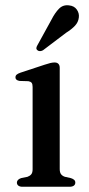

<svg xmlns="http://www.w3.org/2000/svg" viewBox="-20 -713 338 733"><path d="M208 -454V-67.5Q208 -54.5 213.2 -47.8Q218.5 -41 228 -38L250.5 -33Q258.5 -30.5 263 -26.5Q267.5 -22.5 267.5 -16Q267.5 -8.5 261.8 -4.2Q256 0 245.5 0H65.5Q56 0 50.2 -4.2Q44.5 -8.5 44.5 -16Q44.5 -22 48.8 -26.2Q53 -30.5 60.5 -33L85 -38Q94.5 -41.5 99.5 -47.8Q104.5 -54 104.5 -67V-381Q104.5 -392 100.8 -396.8Q97 -401.5 88.5 -403L54.5 -404Q46.5 -405.5 42.8 -408.8Q39 -412 39 -417.5Q39 -424 43.5 -428Q48 -432 58 -435.5L150.5 -466Q164 -470.5 172.5 -472.5Q181 -474.5 188.5 -474.5Q198 -474.5 203 -469.2Q208 -464 208 -454ZM176 -637Q190 -664.5 205.5 -680Q221 -695.5 243.5 -692.5Q263.5 -690.5 273.2 -676.5Q283 -662.5 281 -646.5Q279 -628.5 266.5 -615Q254 -601.5 232.5 -588L144 -521Q138.5 -518 132.8 -517.8Q127 -517.5 122.5 -521.5Q118 -525.5 119 -530.8Q120 -536 123.5 -541.5Z"/></svg>

Font: Fraunces 20pt
Style: Regular
Weight: 400
Version: Version 1.000;[b76b70a41]